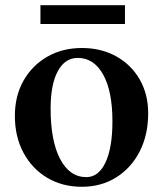

<svg xmlns="http://www.w3.org/2000/svg" viewBox="-20 -701 625 736"><path d="M294 15Q219 15 161 -19.5Q103 -54 70 -115.5Q37 -177 37 -257Q37 -333 70 -391.5Q103 -450 161 -483.5Q219 -517 294 -517Q368 -517 425.5 -485Q483 -453 515.5 -396.5Q548 -340 548 -267Q548 -184 515.5 -120.5Q483 -57 425.5 -21Q368 15 294 15ZM311 -22Q358 -22 384.5 -78.5Q411 -135 411 -236Q411 -351 375.5 -415Q340 -479 278 -479Q229 -479 201.5 -428Q174 -377 174 -285Q174 -161 210.5 -91.5Q247 -22 311 -22ZM135 -609V-681H459V-609Z"/></svg>

Font: Wittgenstein Semibold
Style: Regular
Weight: 600
Designer: Jörg Drees
Foundry: Jörg Drees
Version: Version 1.303; ttfautohint (v1.8.4.7-5d5b)